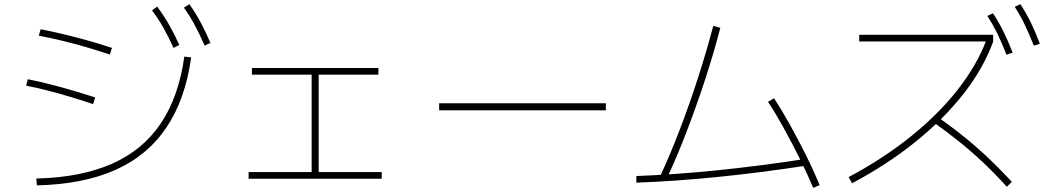

<svg xmlns="http://www.w3.org/2000/svg" viewBox="-20 -875 5040 926"><path d="M155 -14Q369 -19 518.5 -84.5Q668 -150 755 -279Q842 -408 869 -602L902 -598Q874 -396 782.5 -260Q691 -124 535.5 -55Q380 14 158 19ZM429 -373Q365 -394 312 -410Q259 -426 209.5 -438.5Q160 -451 106 -462L114 -493Q168 -482 217.5 -469.5Q267 -457 320.5 -441.5Q374 -426 439 -405ZM510 -612Q446 -633 391 -649Q336 -665 282.5 -678Q229 -691 167 -703L176 -734Q237 -722 291 -709Q345 -696 400.5 -680.5Q456 -665 520 -644ZM817 -644Q791 -701 766.5 -744Q742 -787 713 -825L738 -843Q770 -800 795.5 -755.5Q821 -711 845 -658ZM967 -655Q942 -712 918.5 -755.5Q895 -799 867 -838L893 -855Q924 -812 948 -766.5Q972 -721 995 -668Z M1179 -13V-45H1483V-515H1195V-547H1805V-515H1517V-45H1821V-13Z M2098 -343V-377H2902V-343Z M3163 -23Q3211 -126 3258 -248.5Q3305 -371 3346.5 -500Q3388 -629 3420 -750L3454 -741Q3423 -620 3380.5 -490.5Q3338 -361 3290.5 -237.5Q3243 -114 3194 -10ZM3049 -26Q3235 -33 3437.5 -53.5Q3640 -74 3862 -108L3868 -76Q3645 -42 3441.5 -21.5Q3238 -1 3049 6ZM3902 31Q3871 -43 3833.5 -117.5Q3796 -192 3758 -261Q3720 -330 3684 -384L3713 -401Q3750 -345 3789 -275Q3828 -205 3865.5 -130Q3903 -55 3933 18Z M4073 -21Q4240 -110 4373 -217Q4506 -324 4599 -442.5Q4692 -561 4738 -684L4746 -675H4124V-707H4770V-675Q4724 -547 4628.5 -424.5Q4533 -302 4396 -191.5Q4259 -81 4089 9ZM4836 26Q4779 -37 4723.5 -89.5Q4668 -142 4608.5 -190Q4549 -238 4481 -286L4502 -311Q4604 -240 4689 -165.5Q4774 -91 4860 2ZM4834 -611Q4812 -669 4790 -713.5Q4768 -758 4742 -798L4769 -811Q4798 -767 4820.5 -721Q4843 -675 4864 -621ZM4966 -655Q4943 -713 4921.5 -757.5Q4900 -802 4874 -842L4901 -855Q4930 -811 4952.5 -764.5Q4975 -718 4995 -664Z"/></svg>

Font: M PLUS 2 Thin ExtraLight
Style: Regular
Weight: 250
Version: Version 1.001